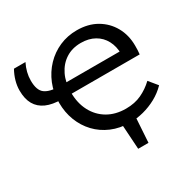

<svg xmlns="http://www.w3.org/2000/svg" viewBox="-182 -857 1234 1228"><g transform="rotate(-30 434.5 -243.5)"><path d="M497 183 484 -20H586L573 183ZM536 12Q462 12 401 -14Q340 -40 296.5 -86Q253 -132 229.5 -193Q206 -254 206 -324Q206 -399 231.5 -461.5Q257 -524 302 -571Q347 -618 406.5 -644Q466 -670 535 -670Q618 -670 679.5 -634.5Q741 -599 775.5 -537.5Q810 -476 810 -398Q810 -381 809.5 -366Q809 -351 807 -335L703 -356Q705 -363 705.5 -374.5Q706 -386 706 -395Q706 -452 683 -495.5Q660 -539 617.5 -563Q575 -587 517 -587Q453 -587 405.5 -556.5Q358 -526 331.5 -471.5Q305 -417 305 -344Q305 -265 336.5 -205Q368 -145 425 -111.5Q482 -78 559 -78Q624 -78 674 -101.5Q724 -125 765 -164L816 -102Q779 -64 733 -39Q687 -14 637 -1Q587 12 536 12ZM752 -415 807 -335H234Q164 -335 118 -355.5Q72 -376 49 -416.5Q26 -457 26 -519Q26 -553 36 -588.5Q46 -624 65 -658H150Q135 -628 127.5 -598Q120 -568 120 -538Q120 -466 154.5 -440.5Q189 -415 258 -415Z"/></g></svg>

Font: Ysabeau Office SemiBold
Style: Regular
Weight: 600
Designer: Christian Thalmann (Catharsis Fonts)
Version: Version 2.001;gftools[0.9.30]; featfreeze: tnum,lnum,ss02